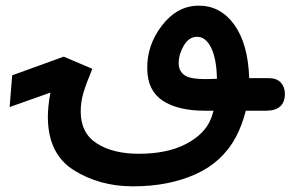

<svg xmlns="http://www.w3.org/2000/svg" viewBox="-20 -386 1026 678"><path d="M813 98Q835 56 848 5H919Q986 5 986 -55Q986 -78 972 -94Q958 -110 929 -110H860Q856 -231 807.5 -298.5Q759 -366 682 -366Q606 -366 552 -296Q498 -226 500 -142Q501 -66 554.5 -30.5Q608 5 705 5H734Q730 20 725 33Q704 87 637.5 122Q571 157 470 157Q379 157 322 120.5Q265 84 265 8Q265 -26 274.5 -58Q284 -90 306 -143L205 -186L23 -120L14 -8L158 -59Q153 -32 151 -10.5Q149 11 149 26Q149 157 240 214.5Q331 272 450 272Q575 272 670 229.5Q765 187 813 98ZM611 -163Q611 -194 629 -225Q647 -256 676 -256Q707 -256 726 -216.5Q745 -177 746 -108Q664 -103 637.5 -117Q611 -131 611 -163Z"/></svg>

Font: Noto Sans Arabic UI SemiCondensed Semi
Style: Regular
Weight: 600
Width: 4
Designer: Nadine Chahine - Monotype Design Team
Foundry: Monotype Imaging Inc.
Version: Version 1.900